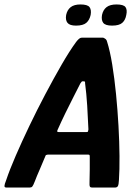

<svg xmlns="http://www.w3.org/2000/svg" viewBox="-47 -842 620 862"><path d="M-18 0Q-27 0 -27 -7Q-27 -14 -19 -34Q-4 -79 23.5 -142.5Q51 -206 85 -277Q119 -348 156.5 -419Q194 -490 229.5 -551.5Q265 -613 295 -654Q302 -663 308 -668Q314 -673 321 -673H416Q423 -670 427.5 -666.5Q432 -663 434 -654Q447 -613 457 -551.5Q467 -490 474 -419Q481 -348 485 -276.5Q489 -205 489.5 -141.5Q490 -78 487 -34Q486 -14 482.5 -7Q479 0 469 0H366Q359 0 356.5 -4.5Q354 -9 355 -28Q356 -51 356 -82.5Q356 -114 356 -138Q356 -145 354.5 -146.5Q353 -148 346 -148H168Q161 -147 159.5 -146Q158 -145 155 -137Q146 -114 132 -82.5Q118 -51 109 -27Q102 -9 98 -4.5Q94 0 86 0ZM218 -249H340Q347 -249 348 -251.5Q349 -254 350 -261Q348 -312 344.5 -367.5Q341 -423 335 -468Q336 -477 330 -477H323Q320 -477 314 -468Q301 -442 283 -407Q265 -372 246.5 -334Q228 -296 212 -260Q209 -254 210 -251.5Q211 -249 218 -249ZM360 -775Q355 -752 340.5 -739.5Q326 -727 294 -727Q266 -727 256 -739.5Q246 -752 250 -775Q255 -798 270.5 -810Q286 -822 314 -822Q346 -822 355 -810Q364 -798 360 -775ZM520 -775Q516 -752 502 -739.5Q488 -727 456 -727Q426 -727 416.5 -739.5Q407 -752 411 -775Q416 -798 431.5 -810Q447 -822 476 -822Q508 -822 516.5 -810Q525 -798 520 -775Z"/></svg>

Font: Glory
Style: Bold Italic
Weight: 700
Italic angle: -12°
Version: Version 1.011